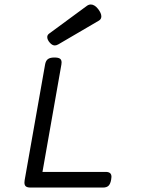

<svg xmlns="http://www.w3.org/2000/svg" viewBox="-20 -843 640 863"><path d="M388.2 -822.8Q404.8 -822.8 420.9 -802.7Q435.5 -783.7 435.5 -769.5Q435.5 -756.8 424.8 -750.5L242.2 -643.6Q233.4 -638.7 226.6 -638.7Q214.8 -638.7 204.1 -650.9Q192.4 -664.1 192.4 -676.3Q192.4 -685.5 200.2 -691.4L370.1 -816.4Q378.9 -822.8 388.2 -822.8ZM256.8 -562.5Q256.8 -560.5 255.9 -552.7L170.9 -70.3H455.1Q468.3 -70.3 474.6 -64.9Q481 -59.6 481 -47.9Q481 -42.5 479.5 -35.2Q476.1 -16.1 467.8 -8.1Q459.5 0 442.9 0H117.2Q103 0 96.4 -5.1Q89.8 -10.3 89.8 -22.5Q89.8 -29.3 90.8 -33.2L182.6 -552.7Q185.5 -569.8 195.1 -577.1Q204.6 -584.5 224.1 -584.5H225.1Q242.2 -584.5 249.5 -579.3Q256.8 -574.2 256.8 -562.5Z"/></svg>

Font: Courier Prime Sans
Style: Italic
Weight: 400
Italic angle: -10°
Designer: Alan Dague-Greene
Foundry: Quote-Unquote Apps
Version: Version 3.020